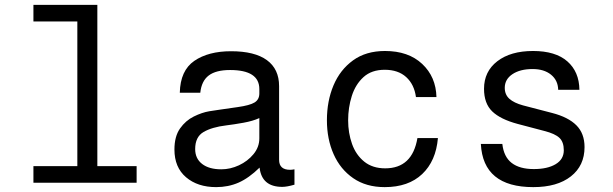

<svg xmlns="http://www.w3.org/2000/svg" viewBox="-20 -749 2512 787"><path d="M379 -729V-68H540V0H117V-68H297V-661H117V-729Z M1187 -55V8Q1156 17 1137 17Q1053 17 1044 -62Q1000 -19 958 -0.5Q916 18 866 18Q790 18 742.5 -22.5Q695 -63 695 -136Q695 -190 718 -222.5Q741 -255 774.5 -271.5Q808 -288 838 -293Q852 -295 881 -299.5Q910 -304 954 -310Q1004 -317 1023.5 -329Q1043 -341 1043 -366V-384Q1043 -462 923 -462Q865 -462 835.5 -439.5Q806 -417 801 -369H717Q719 -460 776.5 -499.5Q834 -539 927 -539Q1024 -539 1074 -502.5Q1124 -466 1124 -396V-94Q1124 -53 1169 -53Q1177 -53 1187 -55ZM1043 -182V-265Q1017 -253 978.5 -246Q940 -239 907 -235Q849 -228 814.5 -208Q780 -188 780 -138Q780 -99 808.5 -77Q837 -55 887 -55Q924 -55 959.5 -71.5Q995 -88 1019 -117Q1043 -146 1043 -182Z M1769 -351H1685Q1678 -403 1645 -433Q1612 -463 1557 -463Q1503 -463 1470 -433Q1437 -403 1422 -355.5Q1407 -308 1407 -256Q1407 -204 1423 -159Q1439 -114 1473 -86.5Q1507 -59 1559 -59Q1670 -59 1691 -183H1775Q1767 -89 1710.5 -35.5Q1654 18 1557 18Q1481 18 1428 -18.5Q1375 -55 1347.5 -117Q1320 -179 1320 -256Q1320 -335 1347 -399Q1374 -463 1427 -501.5Q1480 -540 1558 -540Q1654 -540 1710.5 -487Q1767 -434 1769 -351Z M2355 -381H2268Q2267 -420 2238.5 -443Q2210 -466 2163 -466Q2112 -466 2080.5 -445Q2049 -424 2049 -389Q2049 -361 2068 -344Q2087 -327 2124 -317L2243 -286Q2309 -269 2342.5 -235.5Q2376 -202 2376 -146Q2376 -70 2320 -26Q2264 18 2166 18Q1960 18 1951 -159H2039Q2045 -106 2077.5 -81Q2110 -56 2168 -56Q2224 -56 2257.5 -76Q2291 -96 2291 -133Q2291 -167 2273 -184Q2255 -201 2212 -212L2102 -241Q2031 -260 1997.5 -292.5Q1964 -325 1964 -385Q1964 -456 2018.5 -498Q2073 -540 2165 -540Q2257 -540 2305.5 -497.5Q2354 -455 2355 -381Z"/></svg>

Font: Fragment Mono
Style: Regular
Weight: 400
Monospace: yes
Designer: Wei Huang based on Nimbus Sans by URW Studio, based on Helvetica by Max Miedinger.
Foundry: Wei Huang
Version: Version 1.021; ttfautohint (v1.8.4.7-5d5b)